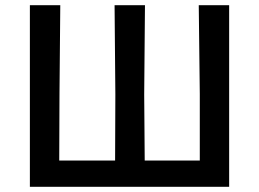

<svg xmlns="http://www.w3.org/2000/svg" viewBox="-20 -719 997 739"><path d="M95 0V-699H212L209 -359L208 -101H423L424 -355L421 -699H538L535 -355L537 -101H749V-357L745 -699H862V0Z"/></svg>

Font: Ruda
Style: Bold
Weight: 700
Designer: Mariela Monsalve and Angelina Sanchez
Foundry: Mariela Monsalve and Angelina Sanchez
Version: Version 2.000